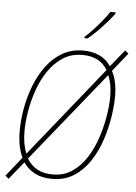

<svg xmlns="http://www.w3.org/2000/svg" viewBox="-63 -1003 765 1081"><g transform="rotate(5 319.0 -462.0)"><path d="M27 31 8 15 95 -94Q80 -125 73 -162.5Q66 -200 66 -243Q66 -305 78 -372Q90 -439 114.5 -501.5Q139 -564 176.5 -614.5Q214 -665 265.5 -695Q317 -725 383 -725Q435 -725 475 -706.5Q515 -688 540 -650L618 -746L638 -730L554 -625Q584 -570 584 -481Q584 -432 574 -367.5Q564 -303 542.5 -237Q521 -171 484.5 -115Q448 -59 395.5 -24.5Q343 10 270 10Q213 10 173 -11Q133 -32 108 -69ZM523 -627Q480 -700 381 -700Q318 -700 270.5 -669Q223 -638 189 -587.5Q155 -537 134 -476.5Q113 -416 103 -355.5Q93 -295 93 -244Q93 -169 115 -119ZM272 -15Q335 -15 382 -47Q429 -79 462.5 -131.5Q496 -184 516.5 -246.5Q537 -309 547 -370Q557 -431 557 -480Q557 -552 535 -599L126 -92Q148 -55 184 -35Q220 -15 272 -15ZM383 -802Q407 -823 432.5 -851Q458 -879 480.5 -906.5Q503 -934 516 -955H546V-948Q530 -926 505.5 -898Q481 -870 453.5 -842.5Q426 -815 401 -795H384Z"/></g></svg>

Font: Noto Sans SemiCondensed Thin
Style: Italic
Weight: 100
Width: 4
Italic angle: -12°
Designer: Monotype Design Team
Foundry: Monotype Imaging Inc.
Version: Version 2.013; ttfautohint (v1.8.4.7-5d5b)